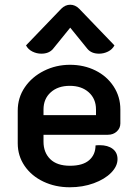

<svg xmlns="http://www.w3.org/2000/svg" viewBox="-20 -783 569 812"><path d="M55 -177V-315Q55 -370 85 -414Q115 -458 166 -483.5Q217 -509 276 -509Q335 -509 383.5 -485Q432 -461 460.5 -417.5Q489 -374 489 -320V-261Q489 -241 474 -227Q459 -213 436 -213H164V-184Q164 -138 192.5 -110Q221 -82 276 -82Q330 -82 357 -105.5Q384 -129 384 -168Q390 -169 402 -169Q436 -169 456.5 -153.5Q477 -138 477 -110Q477 -80 450 -52.5Q423 -25 376.5 -8Q330 9 275 9Q214 9 163.5 -15Q113 -39 84 -81.5Q55 -124 55 -177ZM386 -296V-320Q386 -365 355.5 -392.5Q325 -420 275 -420Q225 -420 194.5 -392.5Q164 -365 164 -320V-296ZM155 -556Q135 -556 117 -565Q99 -574 90 -591L239 -746Q256 -763 277 -763Q298 -763 315 -746L464 -591Q455 -574 437 -565Q419 -556 399 -556Q367 -556 350 -576L277 -666L204 -576Q187 -556 155 -556Z"/></svg>

Font: K2D SemiBold
Style: Regular
Weight: 600
Designer: Katatrad Aksorn Co.,Ltd.
Foundry: Cadson Demak Co.,Ltd.
Version: Version 1.000; ttfautohint (v1.6)